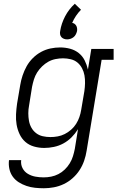

<svg xmlns="http://www.w3.org/2000/svg" viewBox="-20 -781 640 1024"><path d="M214 223Q190 223 166.5 220.5Q143 218 121 210.5Q99 203 80 191Q61 179 48 161Q35 143 30 120Q25 97 28 73H93Q90 96 100 115.5Q110 135 128.5 146Q147 157 168.5 161Q190 165 213 165Q233 165 253 161Q273 157 291.5 147.5Q310 138 325.5 123Q341 108 352 90Q363 72 369 52.5Q375 33 379 13L396 -92Q381 -68 361.5 -48.5Q342 -29 318 -16Q294 -3 267.5 2.5Q241 8 216 8Q188 8 161.5 0.5Q135 -7 115.5 -24Q96 -41 84.5 -65.5Q73 -90 68.5 -116.5Q64 -143 65.5 -171.5Q67 -200 71 -228L88 -328Q92 -353 100.5 -378.5Q109 -404 122 -427.5Q135 -451 155 -471Q175 -491 199 -504Q223 -517 249 -522.5Q275 -528 301 -528Q328 -528 354 -521Q380 -514 400 -498Q420 -482 431.5 -459Q443 -436 449 -410L467 -520H586V-462H522L442 23Q438 49 429 75.5Q420 102 404.5 126Q389 150 367 169.5Q345 189 319.5 201Q294 213 267 218Q240 223 214 223ZM249 -50Q268 -50 287.5 -53.5Q307 -57 325 -66Q343 -75 359 -89Q375 -103 386 -120.5Q397 -138 403.5 -157Q410 -176 413 -195L430 -295Q433 -316 433.5 -337.5Q434 -359 430.5 -379Q427 -399 417.5 -417Q408 -435 393 -447.5Q378 -460 357.5 -465Q337 -470 316 -470Q297 -470 276.5 -466Q256 -462 238 -452Q220 -442 204.5 -427Q189 -412 178 -394.5Q167 -377 161 -357.5Q155 -338 151 -318L135 -218Q131 -198 131 -177Q131 -156 134.5 -136.5Q138 -117 147.5 -100Q157 -83 172.5 -71Q188 -59 208 -54.5Q228 -50 249 -50ZM338 -571Q329 -571 321 -574Q313 -577 307.5 -583Q302 -589 300.5 -598Q299 -607 301 -616Q307 -655 327 -693.5Q347 -732 379 -761L412 -729Q397 -714 385 -696Q373 -678 365 -659Q372 -658 377.5 -654Q383 -650 386.5 -644Q390 -638 391 -630.5Q392 -623 391 -616Q389 -607 384.5 -598Q380 -589 372.5 -583Q365 -577 356 -574Q347 -571 338 -571Z"/></svg>

Font: Iosevka Etoile Light
Style: Italic
Weight: 300
Italic angle: -9°
Designer: Belleve Invis
Foundry: Belleve Invis
Version: Version 22.1.2; ttfautohint (v1.8.4)